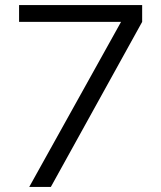

<svg xmlns="http://www.w3.org/2000/svg" viewBox="-20 -735 634 755"><path d="M539 -715V-649L180 0H95L456 -649H55V-715Z"/></svg>

Font: Wix Madefor Display
Style: Regular
Weight: 400
Designer: Dalton Maag Ltd
Foundry: Dalton Maag Ltd
Version: Version 3.100